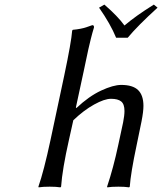

<svg xmlns="http://www.w3.org/2000/svg" viewBox="-20 -807 701 830"><path d="M198.2 -201.2 257.8 -481Q288.6 -627 292 -674.8L294.9 -678.2Q313 -679.7 328.6 -682.9Q344.2 -686 352.5 -689Q360.8 -691.9 378.9 -698.2Q386.2 -698.2 386.2 -690.9V-688Q379.4 -666 372.8 -639.6Q366.2 -613.3 362.3 -595.7Q358.4 -578.1 351.6 -545.4Q344.7 -512.7 341.8 -499L308.1 -342.8L310.1 -339.8Q364.7 -391.1 417.2 -415.5Q469.7 -439.9 503.9 -439.9Q554.2 -439.9 577.1 -417.5Q600.1 -395 600.1 -349.1Q600.1 -324.7 591.8 -282.2L570.8 -180.2Q544.9 -58.1 541 0L538.1 2.9Q519.5 0 492.2 0Q461.9 0 443.8 2.9L442.9 0Q470.2 -81.5 491.2 -180.2L512.2 -277.8Q518.1 -307.6 518.1 -327.1Q518.1 -356.9 503.9 -368.4Q489.7 -379.9 460 -379.9Q431.6 -379.9 387 -355.2Q342.3 -330.6 296.9 -287.1L277.8 -201.2Q249.5 -75.7 244.1 0L241.2 2.9Q223.1 0 194.8 0Q165 0 147 2.9L146 0Q169.4 -66.9 198.2 -201.2ZM481.9 -644Q457.5 -703.6 408.2 -773.9L431.2 -787.1Q489.7 -736.3 518.1 -696.8Q567.4 -738.8 645 -787.1L661.1 -773.9Q575.2 -695.8 532.2 -644Z"/></svg>

Font: Linear Smooth
Style: Italic
Weight: 400
Designer: Philipp H. Poll, Flanker
Foundry: Philipp H. Poll, reworked by Flanker
Version: Version 1.061 | FøM Fix